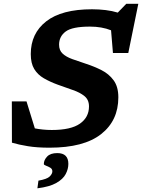

<svg xmlns="http://www.w3.org/2000/svg" viewBox="-20 -768 750 1014"><path d="M605 -254Q605 -131 513.8 -59.5Q422.5 12 241.5 12Q176 12 128 4.2Q80 -3.5 43 -14.5L42.5 -232.5H120L164 -90Q184.5 -86 206.8 -83.8Q229 -81.5 253.5 -81.5Q354.5 -81.5 402.2 -115Q450 -148.5 450 -206Q450 -241 426 -260.5Q402 -280 364 -292.8Q326 -305.5 284.5 -321Q243.5 -336 211.2 -354.8Q179 -373.5 160.8 -403.5Q142.5 -433.5 142.5 -482.5Q142.5 -591.5 224 -655.2Q305.5 -719 466 -719Q503 -719 537.8 -714.8Q572.5 -710.5 602 -701.5L647 -748H710.5L657.5 -488H576.5L566.5 -608Q518 -627.5 455 -627.5Q361.5 -627.5 326.8 -601.5Q292 -575.5 292 -532Q292 -502 310.8 -484.8Q329.5 -467.5 362 -455.8Q394.5 -444 436 -430.5Q477.5 -417 516.2 -397.5Q555 -378 580 -344Q605 -310 605 -254ZM211.5 98Q211.5 77.5 228.8 59Q246 40.5 282.5 40.5Q341 40.5 341 97.5Q341 124.5 327 151.2Q313 178 277.5 198.2Q242 218.5 177.5 226.5L183 186Q228.5 178 242.5 164Q256.5 150 256.5 137Q256.5 124 245.2 117.5Q234 111 222.8 107Q211.5 103 211.5 98Z"/></svg>

Font: Newsreader Caption SemiBold
Style: Italic
Weight: 600
Italic angle: -17°
Designer: Hugues Gentile
Foundry: Production Type
Version: Version 1.001